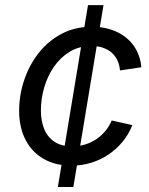

<svg xmlns="http://www.w3.org/2000/svg" viewBox="-20 -748 595 768"><path d="M211.4 0 332 -727.5H394L273.4 0ZM266.1 -85.4Q201.7 -85.4 154.5 -112.5Q107.4 -139.6 82 -189Q56.6 -238.3 56.6 -304.7Q56.6 -368.2 76.9 -428.2Q97.2 -488.3 135 -536.4Q172.9 -584.5 226.6 -612.8Q280.3 -641.1 347.7 -641.1Q389.2 -641.1 424.1 -629.6Q459 -618.2 485.1 -596.9Q511.2 -575.7 526.6 -545.9Q542 -516.1 545.4 -479L460 -466.3Q458 -488.3 450 -505.9Q441.9 -523.4 427.7 -536.4Q413.6 -549.3 393.1 -556.6Q372.6 -564 345.7 -564Q296.9 -564 259.3 -541.3Q221.7 -518.6 195.8 -481Q169.9 -443.4 156.7 -397.7Q143.6 -352.1 143.6 -306.2Q143.6 -264.6 156.7 -232.2Q169.9 -199.7 197.5 -181.2Q225.1 -162.6 268.6 -162.6Q296.9 -162.6 321.5 -170.4Q346.2 -178.2 366.5 -192.1Q386.7 -206.1 402.1 -224.9Q417.5 -243.7 426.8 -266.1L509.3 -247.6Q494.6 -210.4 470 -180.7Q445.3 -150.9 413.6 -129.6Q381.8 -108.4 344.5 -96.9Q307.1 -85.4 266.1 -85.4Z"/></svg>

Font: Inter 20pt
Style: Italic
Weight: 400
Italic angle: -9.3988°
Version: Version 4.001;git-66647c0bb